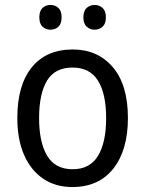

<svg xmlns="http://www.w3.org/2000/svg" viewBox="-20 -746 586 776"><path d="M497 -269Q497 -139 438 -64.5Q379 10 272 10Q205 10 155 -23.5Q105 -57 77.5 -119.5Q50 -182 50 -269Q50 -402 108.5 -474Q167 -546 274 -546Q375 -546 436 -474.5Q497 -403 497 -269ZM138 -269Q138 -171 170.5 -116.5Q203 -62 274 -62Q343 -62 376 -116Q409 -170 409 -269Q409 -367 376 -420Q343 -473 273 -473Q202 -473 170 -420Q138 -367 138 -269ZM139 -676Q139 -702 152 -714Q165 -726 184 -726Q203 -726 216 -714Q229 -702 229 -676Q229 -650 216 -638Q203 -626 184 -626Q165 -626 152 -638Q139 -650 139 -676ZM317 -676Q317 -702 330.5 -714Q344 -726 362 -726Q381 -726 394.5 -714Q408 -702 408 -676Q408 -650 394.5 -638Q381 -626 362 -626Q344 -626 330.5 -638Q317 -650 317 -676Z"/></svg>

Font: Noto Sans Hebrew SemiCondensed
Style: Regular
Weight: 400
Width: 4
Designer: Monotype Design Team
Foundry: Monotype Imaging Inc.
Version: Version 2.004; ttfautohint (v1.8.4.7-5d5b)